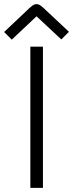

<svg xmlns="http://www.w3.org/2000/svg" viewBox="-52 -910 354 930"><path d="M156 -684V0H95V-684ZM245 -719 125 -831 5 -718 -32 -755 77 -858Q91 -872 102.5 -881Q114 -890 125 -890Q136 -890 147.5 -881Q159 -872 173 -858L282 -756Z"/></svg>

Font: Snippet
Style: Regular
Weight: 400
Designer: Gesine Todt
Foundry: Gesine Todt
Version: Version 1.000